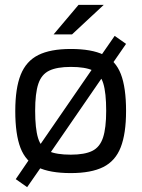

<svg xmlns="http://www.w3.org/2000/svg" viewBox="-20 -706 584 792"><path d="M45 33 105 -55 135 -94 376 -444 392 -470 453 -558 500 -525 435 -431 413 -403 179 -63 158 -29 92 66ZM272 8Q186 8 136 -16Q86 -40 64.5 -96Q43 -152 43 -248Q43 -342 65.5 -398Q88 -454 138 -479Q188 -504 272 -504Q358 -504 407.5 -480Q457 -456 478.5 -400.5Q500 -345 500 -248Q500 -155 478 -98.5Q456 -42 406 -17Q356 8 272 8ZM272 -68Q329 -68 360.5 -83.5Q392 -99 405 -138.5Q418 -178 418 -249Q418 -323 406 -362Q394 -401 362.5 -415.5Q331 -430 272 -430Q215 -430 183 -414.5Q151 -399 138 -360Q125 -321 125 -249Q125 -176 137 -136.5Q149 -97 181 -82.5Q213 -68 272 -68ZM408 -686 277 -564H201L304 -686Z"/></svg>

Font: Blinker
Style: Regular
Weight: 400
Designer: Juergen Huber
Foundry: supertype
Version: 1.017